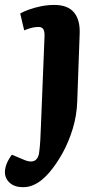

<svg xmlns="http://www.w3.org/2000/svg" viewBox="-71 -549 420 798"><path d="M250 -127Q248 -69 231.5 -14.5Q215 40 189.3 86.7Q163.5 133.5 133 169Q120.5 183.5 104 197.5Q87.5 211.5 67.5 220.2Q47.5 229 24.5 229Q-10 229 -30.3 211Q-50.5 193 -50.5 166.5Q-50.5 148.5 -42.3 129.2Q-34 110 -21.5 94L29.5 115.5Q47.5 123 60.7 122Q74 121 82 111Q90 101 92 82.5Q95 59 96.5 33.5Q98 8 99 -23L114 -396Q115 -418.5 109 -427.7Q103 -437 89 -437Q77 -437 63.2 -434Q49.5 -431 29.5 -423L13 -493Q26 -500.5 48.2 -508.8Q70.5 -517 98.5 -522.8Q126.5 -528.5 155 -528.5Q211 -528.5 237 -496.8Q263 -465 260 -406Z"/></svg>

Font: Literata
Style: Italic
Weight: 400
Italic angle: -2°
Designer: Latin by Veronika Burian and Jose Scaglione. Greek by Irene Vlachou. Cyrillic by Vera Evstafieva
Foundry: TypeTogether
Version: Version 3.103;gftools[0.9.29]